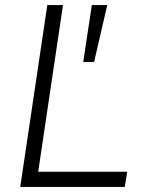

<svg xmlns="http://www.w3.org/2000/svg" viewBox="-20 -739 571 759"><path d="M60 0 167 -719H229L131 -60H483L473 0ZM309 -494 343 -719H404L352 -494Z"/></svg>

Font: Nunitoga
Style: Light Italic
Weight: 300
Italic angle: -9°
Designer: Vernon Adams
Foundry: Vernon Adams
Version: Version 1.0